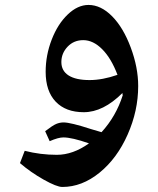

<svg xmlns="http://www.w3.org/2000/svg" viewBox="-20 -430 634 770"><path d="M534.2 -85Q534.2 14.2 491.9 109.6Q449.7 205.1 379.2 262.5Q308.6 319.8 230 319.8Q207.5 319.8 155 290.3Q102.5 260.7 60.1 224.1L79.1 174.8Q142.1 190.9 208 190.9Q272.5 190.9 336.9 145Q268.6 121.1 233.9 121.1Q213.9 121.1 179.2 136.2L161.1 96.2Q190.9 73.2 205.3 67.1Q219.7 61 234.9 61Q263.2 61 345.7 87.9L387.2 100.1Q445.3 36.6 472.2 -47.9L471.2 -52.7V-57.1Q394 20 315.9 20Q243.7 20 203.4 -22.2Q163.1 -64.5 163.1 -142.1Q163.1 -208.5 187.3 -271Q211.4 -333.5 251.5 -371.8Q291.5 -410.2 335 -410.2Q384.8 -410.2 429.7 -364.7Q474.6 -319.3 504.4 -239.3Q534.2 -159.2 534.2 -85ZM338.9 -108.9Q391.1 -108.9 451.2 -129.9Q425.8 -196.8 389.6 -232.9Q353.5 -269 314 -269Q275.9 -269 251 -242.7Q226.1 -216.3 226.1 -181.2Q226.1 -146 255.1 -127.4Q284.2 -108.9 338.9 -108.9Z"/></svg>

Font: Sahl Naskh
Style: Bold
Weight: 700
Designer: Pascal Zoghbi
Version: Version 1.001